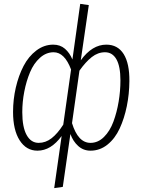

<svg xmlns="http://www.w3.org/2000/svg" viewBox="-20 -761 730 984"><path d="M257.8 203.1 295.9 -64Q241.2 11.2 171.9 11.2Q114.7 11.2 80.8 -41.7Q46.9 -94.7 46.9 -187Q46.9 -251 61 -312.3Q75.2 -373.5 100.8 -422.9Q126.5 -472.2 166.3 -502.2Q206.1 -532.2 252.9 -532.2Q288.6 -532.2 313 -511Q337.4 -489.7 351.1 -456.1L391.1 -741.2L435.1 -734.9L394 -452.1Q452.1 -532.2 524.9 -532.2Q583.5 -532.2 613.8 -483.9Q644 -435.5 643.1 -345.2Q642.6 -278.8 629.9 -216.6Q617.2 -154.3 593.5 -102.8Q569.8 -51.3 531 -20Q492.2 11.2 443.8 11.2Q407.2 11.2 380.6 -12.9Q354 -37.1 340.8 -74.2L301.8 196.8ZM178.2 -28.8Q213.9 -28.8 244.4 -52.5Q274.9 -76.2 304.2 -122.1L344.2 -404.8Q311 -493.2 254.9 -493.2Q216.3 -493.2 184.6 -464.6Q152.8 -436 133.8 -390.4Q114.7 -344.7 104.5 -291.7Q94.2 -238.8 94.2 -186Q94.2 -109.4 116.5 -69.1Q138.7 -28.8 178.2 -28.8ZM443.8 -28.8Q482.4 -28.8 512.9 -59.1Q543.5 -89.4 561.3 -137.7Q579.1 -186 588.1 -240.5Q597.2 -294.9 597.2 -349.1Q597.2 -420.9 576.7 -457Q556.2 -493.2 518.1 -493.2Q481.9 -493.2 450.4 -468.5Q418.9 -443.8 387.2 -398.9L349.1 -129.9Q379.9 -28.8 443.8 -28.8Z"/></svg>

Font: Fira Sans Compressed ExtraLight
Style: Italic
Weight: 250
Width: 3
Italic angle: -8°
Designer: Carrois Corporate & Edenspiekermann AG
Foundry: Carrois Corporate GbR & Edenspiekermann AG
Version: Version 4.203;PS 004.203;hotconv 1.0.88;makeotf.lib2.5.64775